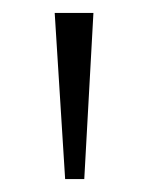

<svg xmlns="http://www.w3.org/2000/svg" viewBox="-20 -734 230 298"><path d="M125 -713.9 110.8 -456.1H81.1L64.9 -713.9Z"/></svg>

Font: TypoPRO Open Sans Condensed
Style: Regular
Weight: 300
Width: 3
Foundry: Ascender Corporation
Version: Version 1.10